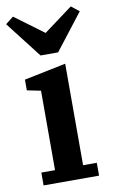

<svg xmlns="http://www.w3.org/2000/svg" viewBox="-89 -836 522 883"><g transform="rotate(-10 172.0 -394.5)"><path d="M41 -60H105V-431L41 -444V-494L236 -534V-60H300V0H41ZM0 -760 37 -789 172 -689 307 -789 344 -760 213 -591H131Z"/></g></svg>

Font: IBM Plex Serif SmBld
Style: Regular
Weight: 600
Designer: Mike Abbink, Paul van der Laan, Pieter van Rosmalen
Foundry: Bold Monday
Version: Version 3.001